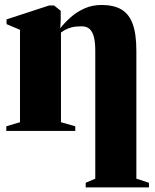

<svg xmlns="http://www.w3.org/2000/svg" viewBox="-20 -540 638 792"><path d="M333.5 233V214L373 197V-331Q373 -364.5 367.5 -386.8Q362 -409 349.8 -420.2Q337.5 -431.5 317 -431.5Q293.5 -431.5 277.8 -427.8Q262 -424 251 -418Q240 -412 231.5 -406V-36L290.5 -19V0H6V-19L62.5 -36V-417L7 -440.5V-460L183 -517.5H203L230.5 -495.5V-458.5L228.5 -423.5Q247.5 -447.5 272.5 -469.5Q297.5 -491.5 329.2 -505.5Q361 -519.5 399 -519.5Q448 -519.5 479.8 -501.5Q511.5 -483.5 527 -442.2Q542.5 -401 542.5 -331V197L594.5 214V233Z"/></svg>

Font: Merriweather 144pt Black
Style: Regular
Weight: 900
Version: Version 2.100